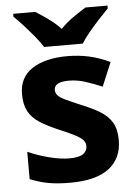

<svg xmlns="http://www.w3.org/2000/svg" viewBox="-55 -808 606 860"><g transform="rotate(-5 248.5 -378.0)"><path d="M459 -162Q459 -79 400.5 -34.5Q342 10 226 10Q169 10 128 2.5Q87 -5 46 -22V-145Q90 -125 141 -112Q192 -99 231 -99Q275 -99 293.5 -112Q312 -125 312 -146Q312 -160 304.5 -171Q297 -182 272 -196Q247 -210 194 -232Q143 -254 110 -275.5Q77 -297 61 -327.5Q45 -358 45 -404Q45 -480 104 -518Q163 -556 261 -556Q312 -556 358 -546Q404 -536 453 -513L408 -406Q368 -423 332 -434.5Q296 -446 259 -446Q193 -446 193 -410Q193 -397 201.5 -386.5Q210 -376 234.5 -364Q259 -352 307 -332Q354 -313 388 -292.5Q422 -272 440.5 -241.5Q459 -211 459 -162ZM162 -606Q148 -629 125.5 -656Q103 -683 79.5 -709Q56 -735 37 -753V-766H136Q162 -750 192 -728.5Q222 -707 248 -680Q274 -707 305 -728.5Q336 -750 362 -766H461V-753Q443 -735 419 -709Q395 -683 372.5 -656Q350 -629 336 -606Z"/></g></svg>

Font: Noto Sans Thaana
Style: Bold
Weight: 700
Designer: David Williams
Foundry: Google Inc.
Version: Version 3.001; ttfautohint (v1.8.4.7-5d5b)